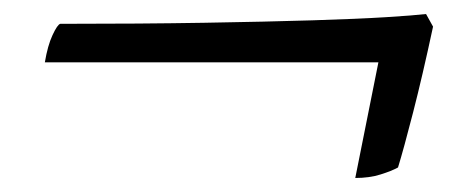

<svg xmlns="http://www.w3.org/2000/svg" viewBox="-20 -427 645 274"><path d="M487 -173 520 -338H44Q48 -362 55 -377Q62 -392 66 -393Q182 -393 271.5 -394.5Q361 -396 426 -398Q491 -400 531 -402.5Q571 -405 588 -407L598 -389Q583 -319 569.5 -266.5Q556 -214 548 -188Q539 -183 523 -178Q507 -173 487 -173Z"/></svg>

Font: Texturina Medium 12pt Medium
Style: Italic
Weight: 500
Italic angle: -11°
Version: Version 1.002